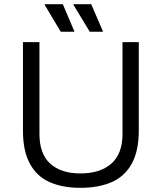

<svg xmlns="http://www.w3.org/2000/svg" viewBox="-20 -888 775 920"><path d="M365 12Q279 12 217.5 -15.5Q156 -43 123 -104Q90 -165 90 -262V-686H169V-246Q169 -151 220.5 -104Q272 -57 365 -57Q460 -57 513.5 -104Q567 -151 567 -246V-686H645V-262Q645 -165 611.5 -104Q578 -43 515.5 -15.5Q453 12 365 12ZM410 -736 332 -865 333 -868H417L474 -736ZM271 -736 194 -865 195 -868H281L337 -736Z"/></svg>

Font: Archivo SemiBold Light
Style: Regular
Weight: 300
Version: Version 2.001